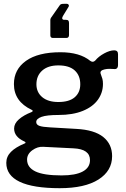

<svg xmlns="http://www.w3.org/2000/svg" viewBox="-20 -812 662 1007"><path d="M247.5 -616.5C249.8 -614.2 252.7 -613 256 -613H329C333 -613 336.2 -614.3 338.5 -617C340.8 -619.7 342 -623.3 342 -628V-691C342 -697 340.8 -701.3 338.5 -704C336.2 -706.7 332 -708 326 -708H317C309.7 -708 306 -711.3 306 -718C306 -719.3 307.3 -722.7 310 -728L340 -777C342 -780.3 342 -783.7 340 -787C338 -790.3 335 -792 331 -792H316C308.7 -792 303.3 -791.3 300 -790C296.7 -788.7 293.7 -785.7 291 -781L247 -718C245 -714 244 -710.7 244 -708V-626C244 -622 245.2 -618.8 247.5 -616.5ZM599 -528C599 -541.3 592.3 -548 579 -548C563.7 -548 546.2 -542.7 526.5 -532C506.8 -521.3 491 -508.7 479 -494C475 -490 470.7 -488 466 -488C462 -488 457.7 -489.7 453 -493C416.3 -523 364.3 -538 297 -538C219 -538 158.8 -523 116.5 -493C74.2 -463 53 -422.3 53 -371C53 -310.3 84 -265.3 146 -236C150 -234 152 -232 152 -230C152 -228.7 149.7 -226.7 145 -224C117.7 -213.3 95.7 -200.7 79 -186C62.3 -171.3 54 -155.3 54 -138C54 -108.7 72 -86 108 -70C112 -68 114 -66 114 -64C114 -62 112 -60.3 108 -59C77.3 -46.3 53.8 -31.8 37.5 -15.5C21.2 0.8 13 20 13 42C13 86 36.5 119.2 83.5 141.5C130.5 163.8 200.3 175 293 175C381 175 448.8 159.8 496.5 129.5C544.2 99.2 568 58.3 568 7C568 -35 552.5 -68.5 521.5 -93.5C490.5 -118.5 443.3 -132.7 380 -136L242 -144C216 -145.3 197.5 -148 186.5 -152C175.5 -156 170 -162.7 170 -172C170 -183.3 179.2 -192.3 197.5 -199C215.8 -205.7 245.7 -209 287 -209C337 -209 379.5 -216.2 414.5 -230.5C449.5 -244.8 475.8 -264.3 493.5 -289C511.2 -313.7 520 -341.3 520 -372C520 -382.7 519 -391.5 517 -398.5C515 -405.5 512 -414.3 508 -425C504 -436.3 510.7 -444 528 -448C536 -450 545 -451 555 -451C564.3 -451 571.7 -450.7 577 -450C591.7 -448 599 -455.3 599 -472ZM372 -302C352.7 -285.3 324 -277 286 -277C250 -277 221.8 -285.5 201.5 -302.5C181.2 -319.5 171 -342 171 -370C171 -400 181.2 -424 201.5 -442C221.8 -460 250 -469 286 -469C324 -469 352.7 -460.2 372 -442.5C391.3 -424.8 401 -400.7 401 -370C401 -341.3 391.3 -318.7 372 -302ZM207 -42 366 -34C423.3 -31.3 452 -10.7 452 28C452 54 439.3 73.8 414 87.5C388.7 101.2 351.7 108 303 108C240.3 108 194.5 101 165.5 87C136.5 73 122 52.3 122 25C122 5.7 131.2 -10.7 149.5 -24C167.8 -37.3 187 -43.3 207 -42Z"/></svg>

Font: Libre Franklin SemiBold
Style: Regular
Weight: 600
Designer: Pablo Impallari, Rodrigo Fuenzalida
Foundry: Impallari Type
Version: Version 1.002; ttfautohint (v1.5)